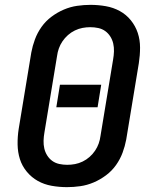

<svg xmlns="http://www.w3.org/2000/svg" viewBox="-20 -763 640 791"><path d="M256 8Q224 8 193 2.5Q162 -3 136 -17.5Q110 -32 90.5 -55.5Q71 -79 62 -107.5Q53 -136 52.5 -168Q52 -200 57 -232L109 -547Q114 -574 124 -601Q134 -628 151 -652Q168 -676 192 -694Q216 -712 243 -723.5Q270 -735 298 -739Q326 -743 353 -743Q385 -743 416 -737.5Q447 -732 473.5 -717.5Q500 -703 519 -679.5Q538 -656 547.5 -627.5Q557 -599 557 -567Q557 -535 552 -503L500 -188Q495 -161 485 -134Q475 -107 458 -83Q441 -59 417 -41Q393 -23 366 -11.5Q339 0 311 4Q283 8 256 8ZM257 -84Q273 -84 289 -87Q305 -90 320.5 -97.5Q336 -105 349 -116.5Q362 -128 371.5 -142Q381 -156 386.5 -171.5Q392 -187 394 -203L446 -518Q449 -535 449.5 -551.5Q450 -568 446.5 -583.5Q443 -599 434.5 -612.5Q426 -626 413.5 -635Q401 -644 385 -647.5Q369 -651 352 -651Q336 -651 320 -648Q304 -645 288.5 -637.5Q273 -630 260 -618.5Q247 -607 237.5 -593Q228 -579 222.5 -563.5Q217 -548 215 -532L163 -217Q160 -200 159.5 -183.5Q159 -167 162.5 -151.5Q166 -136 174.5 -122.5Q183 -109 195.5 -100Q208 -91 224 -87.5Q240 -84 257 -84ZM382 -321H212L227 -414H397Z"/></svg>

Font: Iosevka SS04 Semibold Extended
Style: Italic
Weight: 600
Width: 7
Italic angle: -9°
Monospace: yes
Designer: Belleve Invis
Foundry: Belleve Invis
Version: Version 19.0.0; ttfautohint (v1.8.4)